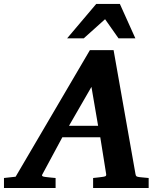

<svg xmlns="http://www.w3.org/2000/svg" viewBox="-73 -937 808 957"><path d="M382.8 -503.9 271 -310.1H416ZM391.1 0V-49.8Q398.9 -50.8 407 -51.5Q415 -52.2 421.9 -53.2Q429.7 -54.2 437 -55.2Q446.8 -56.2 452.1 -58.6Q457.5 -61 456.1 -69.8L426.8 -252.9H237.8L139.2 -69.8Q134.3 -62.5 138.2 -59.3Q142.1 -56.2 151.9 -55.2Q159.7 -54.2 168.5 -53.2Q175.8 -52.2 185.1 -51.5Q194.3 -50.8 204.1 -49.8V0H-53.2V-49.8L4.9 -56.2L375 -687H493.2L602.1 -70.8Q603.5 -61 607.2 -58.3Q610.8 -55.7 622.1 -54.2Q628.9 -53.7 636.7 -52.7Q643.6 -51.8 651.6 -51.3Q659.7 -50.8 668 -49.8V0ZM517.6 -746.1 450.7 -841.3 344.7 -746.1H261.7L406.7 -917.5H524.4L601.6 -746.1Z"/></svg>

Font: Charis SIL APac
Style: Bold Italic
Weight: 700
Italic angle: -11°
Foundry: SIL International
Version: Version 5.000